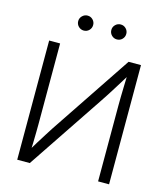

<svg xmlns="http://www.w3.org/2000/svg" viewBox="-132 -1030 986 1132"><g transform="rotate(15 360.5 -464.0)"><path d="M640.6 0H573.7V-463.9Q573.7 -484.9 574.2 -515.1Q574.7 -545.4 575.9 -583.7Q577.1 -622.1 578.6 -668L588.9 -655.8Q562.5 -613.3 540.5 -577.6Q518.6 -542 500.2 -513.4Q481.9 -484.9 467.3 -463.4L156.7 0H80.1V-727.5H147V-233.9Q147 -214.4 146.5 -184.8Q146 -155.3 145.3 -123.3Q144.5 -91.3 143.1 -63L133.8 -72.3Q151.4 -101.6 168.9 -130.1Q186.5 -158.7 202.9 -184.3Q219.2 -210 231.4 -229L564.9 -727.5H640.6ZM463.9 -836.9Q444.8 -836.9 431.4 -850.3Q418 -863.8 418 -882.8Q418 -901.4 431.4 -914.8Q444.8 -928.2 463.9 -928.2Q482.9 -928.2 496.1 -914.8Q509.3 -901.4 509.3 -882.8Q509.3 -863.8 496.1 -850.3Q482.9 -836.9 463.9 -836.9ZM261.7 -836.9Q242.7 -836.9 229.2 -850.3Q215.8 -863.8 215.8 -882.8Q215.8 -901.4 229.5 -914.8Q243.2 -928.2 261.7 -928.2Q280.8 -928.2 293.9 -914.8Q307.1 -901.4 307.1 -882.8Q307.1 -863.8 293.9 -850.3Q280.8 -836.9 261.7 -836.9Z"/></g></svg>

Font: Inter 28pt Light
Style: Regular
Weight: 300
Designer: Rasmus Andersson
Foundry: rsms
Version: Version 4.001;git-66647c0bb